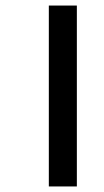

<svg xmlns="http://www.w3.org/2000/svg" viewBox="-20 -623 376 692"><path d="M156 49V-603H257V49Z"/></svg>

Font: Noto Sans Tamil SemiCondensed Medium
Style: Regular
Weight: 500
Width: 4
Designer: Jelle Bosma - Monotype Design Team
Foundry: Monotype Imaging Inc.
Version: Version 2.004; ttfautohint (v1.8.4.7-5d5b)